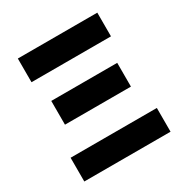

<svg xmlns="http://www.w3.org/2000/svg" viewBox="-164 -848 946 981"><g transform="rotate(-30 308.5 -357.0)"><path d="M543 -574.2V-713.9H74.2V-574.2ZM502.9 -300.8V-440.9H113.8V-300.8ZM563 0V-140.1H54.2V0Z"/></g></svg>

Font: Noto Reveo Sans
Style: Regular
Weight: 800
Designer: Monotype Design Team
Foundry: Monotype Imaging Inc.
Version: Version 2.007